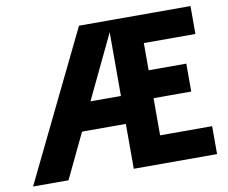

<svg xmlns="http://www.w3.org/2000/svg" viewBox="-77 -802 1070 900"><g transform="rotate(-10 457.5 -352.5)"><path d="M10 0 352.9 -705H514.1L513 -649.9H489.3L178.7 0ZM231 -213.6V-346.5H543.7V-213.6ZM489.3 0V-705H883.6V-572.1H573.5L638.1 -662V-42L573.5 -132.9H885.8V0ZM584 -309.7V-442.6H817.5V-309.7Z"/></g></svg>

Font: TikTok Sans Light
Style: Regular
Weight: 300
Version: Version 4.000